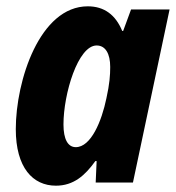

<svg xmlns="http://www.w3.org/2000/svg" viewBox="-20 -578 557 608"><path d="M220 -112C195 -112 181 -137 181 -184C181 -281 227 -434 286 -434C314 -434 329 -408 329 -366C329 -340 327 -312 317 -267C302 -194 268 -112 220 -112ZM157 10C213 10 249 -22 282 -68H286L283 0H401L517 -548H395L370 -480H367C346 -531 310 -558 258 -558C106 -558 30 -323 30 -169C30 -47 84 10 157 10Z"/></svg>

Font: Noto Sans Display SemiCondensed Extra
Style: Italic
Weight: 800
Width: 4
Italic angle: -12°
Designer: Monotype Design Team
Foundry: Monotype Imaging Inc.
Version: Version 1.900